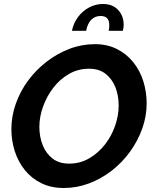

<svg xmlns="http://www.w3.org/2000/svg" viewBox="-20 -936 769 961"><path d="M299 5Q236 5 187 -19Q138 -43 104.5 -84.5Q71 -126 54 -179Q37 -232 37 -290Q37 -354 59 -416.5Q81 -479 120.5 -532.5Q160 -586 213 -627Q266 -668 327.5 -691.5Q389 -715 455 -715Q517 -715 565.5 -690.5Q614 -666 647.5 -624Q681 -582 697.5 -529Q714 -476 714 -418Q714 -354 692 -292.5Q670 -231 631 -177Q592 -123 539.5 -82Q487 -41 425.5 -18Q364 5 299 5ZM326 -117Q381 -117 426.5 -143.5Q472 -170 505.5 -213Q539 -256 556.5 -307.5Q574 -359 574 -408Q574 -458 557.5 -499.5Q541 -541 508.5 -566.5Q476 -592 426 -592Q371 -592 325.5 -566Q280 -540 247 -497Q214 -454 195.5 -402.5Q177 -351 177 -301Q177 -252 193.5 -210Q210 -168 243 -142.5Q276 -117 326 -117ZM340 -782Q348 -821 371 -851.5Q394 -882 426.5 -899Q459 -916 495 -916Q544 -916 571.5 -886Q599 -856 599 -812Q599 -805 598 -797.5Q597 -790 595 -782H524Q526 -790 526.5 -797Q527 -804 527 -810Q527 -856 484 -856Q456 -856 437.5 -838Q419 -820 411 -782Z"/></svg>

Font: Raleway Thin
Style: Bold Italic
Weight: 700
Italic angle: -12°
Version: Version 4.026